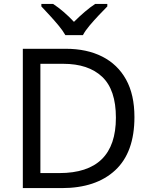

<svg xmlns="http://www.w3.org/2000/svg" viewBox="-20 -964 770 984"><path d="M669 -364Q669 -183 570.5 -91.5Q472 0 296 0H97V-714H317Q425 -714 504 -674Q583 -634 626 -556.5Q669 -479 669 -364ZM574 -361Q574 -504 503.5 -570.5Q433 -637 304 -637H187V-77H284Q574 -77 574 -361ZM315 -784Q302 -807 280 -833.5Q258 -860 234 -886Q210 -912 192 -931V-944H252Q278 -927 306 -903Q334 -879 359 -852Q386 -879 414 -903Q442 -927 468 -944H530V-931Q511 -912 486.5 -886Q462 -860 439.5 -833.5Q417 -807 405 -784Z"/></svg>

Font: Noto Sans Inscriptional Pahlavi
Style: Regular
Weight: 400
Designer: Monotype Design Team
Foundry: Monotype Imaging Inc.
Version: Version 2.003; ttfautohint (v1.8.4.7-5d5b)